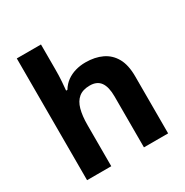

<svg xmlns="http://www.w3.org/2000/svg" viewBox="-174 -899 998 1038"><g transform="rotate(-30 325.0 -380.0)"><path d="M224 -607Q224 -563 221.5 -529.5Q219 -496 217 -476H225Q243 -505 267 -522Q291 -539 320.5 -547.5Q350 -556 383 -556Q442 -556 486 -535Q530 -514 554.5 -470.5Q579 -427 579 -356V0H428V-318Q428 -377 407 -406.5Q386 -436 341 -436Q297 -436 271.5 -415Q246 -394 235 -354Q224 -314 224 -256V0H73V-760H224Z"/></g></svg>

Font: Noto Sans Khmer
Style: Bold
Weight: 700
Version: Version 2.003